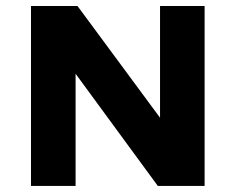

<svg xmlns="http://www.w3.org/2000/svg" viewBox="-20 -615 779 635"><path d="M509.3 -595.2V-225.6L236.3 -595.2H82.5V0H230V-371.1L502 0H656.7V-595.2Z"/></svg>

Font: Now Black
Style: Regular
Weight: 400
Designer: Alfredo Marco Pradil
Foundry: Alfredo Marco Pradil
Version: Version 1.200;hotconv 1.0.109;makeotfexe 2.5.65596